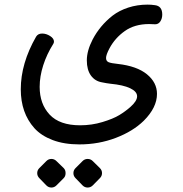

<svg xmlns="http://www.w3.org/2000/svg" viewBox="-20 -381 800 839"><path d="M310.1 397.5Q300.8 388.2 300.8 375.5Q300.8 362.8 310.1 353.5L340.8 322.8Q350.1 313.5 363 313.5Q376 313.5 385.3 322.8L416.5 353.5Q425.8 362.8 425.8 375.5Q425.8 388.2 416.5 397.5L385.3 429.2Q376 438.5 363 438.5Q350.1 438.5 340.8 429.2ZM151.9 397.5Q142.6 388.2 142.6 375.5Q142.6 362.8 151.9 353.5L182.6 322.8Q191.9 313.5 204.6 313.5Q217.3 313.5 226.6 322.8L258.3 353.5Q266.6 361.8 266.6 375.5Q266.6 389.2 258.3 397.5L226.6 429.2Q217.3 438.5 204.6 438.5Q191.9 438.5 182.6 429.2ZM658.2 -274.9 631.8 -275.9Q568.4 -275.9 525.4 -245.4Q482.4 -214.8 458.5 -169.9Q443.4 -141.6 443.4 -127.7Q443.4 -113.8 454.8 -109.1Q466.3 -104.5 495.1 -101.6Q578.1 -92.3 622.1 -56.4Q666 -20.5 666 29.3Q666 88.9 608.4 146.5Q561 192.9 486.3 221.4Q411.6 250 326.7 250Q260.3 250 210 231Q159.7 211.9 129.9 178.7Q70.8 112.3 70.8 9.3Q70.8 -104 137.7 -220.7Q146 -234.4 164.1 -234.4Q182.1 -234.4 199 -223.6Q215.8 -212.9 215.8 -199.2Q215.8 -193.4 212.4 -188.5Q184.6 -144.5 168.9 -95.7Q153.3 -46.9 153.3 -1.5Q153.3 73.2 197 119.9Q240.7 166.5 330.1 166.5Q380.9 166.5 427.7 152.3Q474.6 138.2 501.5 121.8Q528.3 105.5 549.8 86.4Q579.1 60.5 579.1 39.8Q579.1 19 548.8 4.6Q518.6 -9.8 462.4 -15.1Q460 -15.1 444.8 -17.6Q429.7 -20 426.8 -21Q395.5 -25.9 377.4 -50.8Q359.4 -75.7 359.4 -117.4Q359.4 -159.2 384.8 -208.5Q416.5 -269 471.7 -312.5Q501 -335 540.5 -347.9Q580.1 -360.8 625 -360.8Q640.6 -360.8 657.2 -358.4Q689 -354.5 689 -317.4Q689 -300.3 680.7 -287.6Q672.4 -274.9 658.2 -274.9Z"/></svg>

Font: Behdad
Style: Regular
Weight: 400
Designer: Mohammad Saleh Souzanchi
Foundry: http://font-store.ir
Version: Version:1.0.1;RFB:1.2.5;Building:2018-09-04 19:53:52.209180